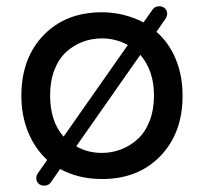

<svg xmlns="http://www.w3.org/2000/svg" viewBox="-20 -559 648 610"><path d="M436 -487.8 464.8 -528.8Q472.2 -539.1 485.8 -539.1Q497.1 -539.1 504.2 -532.2Q511.2 -525.4 511.2 -515.1Q511.2 -507.8 504.9 -498L477.1 -458Q517.1 -422.9 538.6 -370.6Q560.1 -318.4 560.1 -254.9Q560.1 -136.2 489.5 -63.2Q418.9 9.8 304.2 9.8Q230 9.8 170.9 -22L141.1 21Q134.3 30.8 120.1 30.8Q108.9 30.8 102.1 23.9Q95.2 17.1 95.2 6.8Q95.2 -1 101.1 -9.8L129.9 -50.8Q90.8 -86.9 69.3 -139.4Q47.9 -191.9 47.9 -254.9Q47.9 -374 118.2 -447Q188.5 -520 304.2 -520Q373 -520 436 -487.8ZM182.1 -125 386.2 -416Q347.7 -437 304.2 -437Q272 -437 243.2 -426.3Q214.4 -415.5 190.7 -394.3Q167 -373 153.1 -337.4Q139.2 -301.8 139.2 -255.9Q139.2 -172.9 182.1 -125ZM469.2 -255.9Q469.2 -334.5 425.8 -384.8L222.2 -94.2Q257.8 -73.2 304.2 -73.2Q335.4 -73.2 364.3 -84.2Q393.1 -95.2 417 -116.7Q440.9 -138.2 455.1 -174.1Q469.2 -210 469.2 -255.9Z"/></svg>

Font: Aka-Acid-Varela
Style: Regular
Weight: 400
Designer: Joe Prince, Avraham Cornfeld, Cyberella
Foundry: Joe Prince, Avraham Cornfeld, Cyberella
Version: Version 2.000; ttfautohint (v1.5.33-1714) -l 8 -r 50 -G 200 